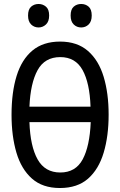

<svg xmlns="http://www.w3.org/2000/svg" viewBox="-20 -935 603 965"><path d="M281 10Q194 10 140.5 -37.5Q87 -85 62.5 -168Q38 -251 38 -358Q38 -471 63.5 -553.5Q89 -636 143 -681Q197 -726 282 -726Q368 -726 422 -679Q476 -632 501 -549Q526 -466 526 -359Q526 -251 501 -167.5Q476 -84 422.5 -37Q369 10 281 10ZM283 -648Q205 -648 169 -582.5Q133 -517 128 -399H435Q431 -518 395 -583Q359 -648 283 -648ZM283 -68Q360 -68 395.5 -134Q431 -200 436 -321H128Q132 -200 169 -134Q206 -68 283 -68ZM388 -797Q366 -797 350.5 -812Q335 -827 335 -857Q335 -888 350.5 -901.5Q366 -915 388 -915Q410 -915 425.5 -901.5Q441 -888 441 -857Q441 -827 425.5 -812Q410 -797 388 -797ZM174 -797Q152 -797 136.5 -812Q121 -827 121 -857Q121 -888 136.5 -901.5Q152 -915 174 -915Q195 -915 211 -901.5Q227 -888 227 -857Q227 -827 211 -812Q195 -797 174 -797Z"/></svg>

Font: Noto Sans Mono SemiCondensed
Style: Regular
Weight: 400
Width: 4
Designer: Monotype Design Team
Foundry: Monotype Imaging Inc.
Version: Version 2.014